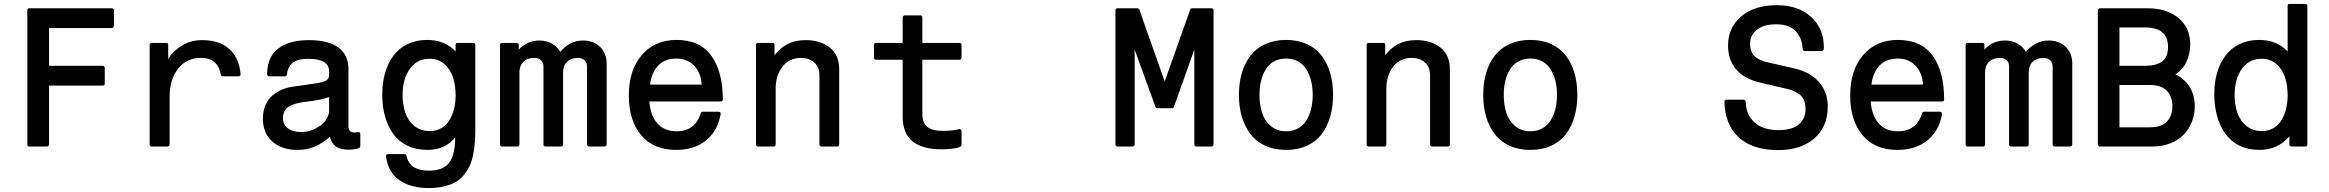

<svg xmlns="http://www.w3.org/2000/svg" viewBox="-20 -741 11776 971"><path d="M118.2 -9.8V-689Q118.2 -699.2 127.9 -699.2H545.9Q550.3 -699.2 553.2 -696.3Q556.2 -693.4 556.2 -689V-608.9Q556.2 -605 553.2 -602.1Q550.3 -599.1 545.9 -599.1H228V-408.2H500Q503.4 -408.2 506.6 -405Q509.8 -401.9 509.8 -397.9V-317.9Q509.8 -313.5 506.8 -310.8Q503.9 -308.1 500 -308.1H228V-9.8Q228 -6.3 224.9 -3.2Q221.7 0 217.8 0H127.9Q123.5 0 120.8 -2.9Q118.2 -5.9 118.2 -9.8Z M736.8 -514.2Q736.8 -518.6 739.7 -521.2Q742.7 -523.9 746.6 -523.9H820.8Q830.6 -523.9 830.6 -514.2V-443.8Q859.9 -487.8 903.8 -512.9Q947.8 -538.1 1001.5 -538.1Q1090.8 -538.1 1140.1 -492.7Q1189.5 -447.3 1196.8 -366.2Q1196.8 -361.8 1193.8 -358.4Q1190.9 -355 1186.5 -355H1106.4Q1103.5 -355 1100.3 -357.4Q1097.2 -359.9 1096.7 -362.8Q1089.4 -405.3 1064.7 -426.8Q1040 -448.2 994.6 -448.2Q923.8 -448.2 880.9 -393.8Q837.9 -339.4 837.9 -253.9V-9.8Q837.9 -5.9 835 -2.9Q832 0 827.6 0H746.6Q742.7 0 739.7 -2.9Q736.8 -5.9 736.8 -9.8Z M1309.6 -141.1Q1309.6 -180.7 1323.2 -211.2Q1336.9 -241.7 1359.9 -259.8Q1382.8 -277.8 1406.2 -287.8Q1429.7 -297.9 1455.6 -301.8Q1479.5 -305.7 1567.4 -317.9Q1611.3 -323.7 1627.9 -333Q1644.5 -342.3 1644.5 -361.8V-378.9Q1644.5 -443.8 1538.6 -443.8Q1488.3 -443.8 1461.9 -424.3Q1435.5 -404.8 1431.2 -363.8Q1429.2 -355 1421.4 -355H1340.3Q1336.9 -355 1333.7 -358.2Q1330.6 -361.3 1330.6 -365.2Q1332 -454.6 1387.9 -496.3Q1443.8 -538.1 1542.5 -538.1Q1640.6 -538.1 1691.4 -500.7Q1742.2 -463.4 1742.2 -391.1V-100.1Q1742.2 -70.8 1775.4 -70.8Q1780.8 -70.8 1790.5 -73.2Q1795.4 -73.7 1798.8 -71Q1802.2 -68.4 1802.2 -63V-2Q1802.2 7.8 1781.5 12Q1760.7 16.1 1744.1 16.1Q1702.6 16.1 1679.7 0.2Q1656.7 -15.6 1648.4 -49.8Q1608.9 -14.2 1569.8 1.5Q1530.8 17.1 1484.4 17.1Q1405.3 17.1 1357.4 -24.9Q1309.6 -66.9 1309.6 -141.1ZM1524.4 -226.1Q1468.3 -219.7 1439.7 -201.2Q1411.1 -182.6 1411.1 -143.1Q1411.1 -110.4 1436 -91.8Q1460.9 -73.2 1504.4 -73.2Q1555.7 -73.2 1600.1 -106.2Q1644.5 -139.2 1644.5 -185.1V-250Q1598.1 -233.9 1524.4 -226.1Z M2142.1 17.1Q2085 17.1 2040.8 -4.2Q1996.6 -25.4 1969 -63.5Q1941.4 -101.6 1927.2 -152.1Q1913.1 -202.6 1913.1 -264.2Q1913.1 -322.3 1927.5 -372.1Q1941.9 -421.9 1969.5 -459.2Q1997.1 -496.6 2040.8 -517.8Q2084.5 -539.1 2139.2 -539.1Q2229 -539.1 2284.2 -481V-514.2Q2284.2 -523.9 2293.9 -523.9H2374Q2377.9 -523.9 2380.9 -521.2Q2383.8 -518.6 2383.8 -514.2V-91.8Q2383.8 -53.2 2381.6 -22.2Q2379.4 8.8 2372.8 41Q2366.2 73.2 2355.2 97.4Q2344.2 121.6 2326.4 143.6Q2308.6 165.5 2284.2 179.7Q2259.8 193.8 2225.3 201.9Q2190.9 210 2147.9 210Q2057.1 210 1999.8 170.2Q1942.4 130.4 1932.1 48.8Q1931.6 44.4 1934.6 41.3Q1937.5 38.1 1941.9 38.1H2025.9Q2029.3 38.1 2032.2 40.3Q2035.2 42.5 2035.2 45.9Q2043.5 84.5 2071.5 103.3Q2099.6 122.1 2149.9 122.1Q2219.2 122.1 2250.5 83.3Q2281.7 44.4 2282.2 -46.9Q2232.9 17.1 2142.1 17.1ZM2152.8 -443.8Q2088.9 -443.8 2052.5 -392.6Q2016.1 -341.3 2016.1 -261.2Q2016.1 -210 2030 -169.9Q2043.9 -129.9 2075.7 -104Q2107.4 -78.1 2153.8 -78.1Q2187 -78.1 2212.9 -93.5Q2238.8 -108.9 2253.9 -135Q2269 -161.1 2276.6 -192.4Q2284.2 -223.6 2284.2 -257.8Q2284.2 -308.1 2271.2 -348.9Q2258.3 -389.6 2227.8 -416.7Q2197.3 -443.8 2152.8 -443.8Z M2508.8 -514.2Q2508.8 -523.9 2518.6 -523.9H2593.8Q2597.7 -523.9 2600.6 -521.2Q2603.5 -518.6 2603.5 -514.2V-490.2Q2646 -536.1 2708.5 -536.1Q2742.7 -536.1 2770.5 -520.8Q2798.3 -505.4 2813.5 -479Q2833.5 -503.9 2863 -520Q2892.6 -536.1 2928.7 -536.1Q2981 -536.1 3014.4 -504.2Q3047.9 -472.2 3047.9 -420.9V-9.8Q3047.9 -6.3 3044.7 -3.2Q3041.5 0 3037.6 0H2958.5Q2955.1 0 2951.9 -2.9Q2948.7 -5.9 2948.7 -9.8V-403.8Q2948.7 -424.8 2936 -436.5Q2923.3 -448.2 2902.8 -448.2Q2867.7 -448.2 2847.7 -428.5Q2827.6 -408.7 2827.6 -374V-9.8Q2827.6 -5.9 2824.5 -2.9Q2821.3 0 2817.9 0H2738.8Q2734.4 0 2731.4 -2.9Q2728.5 -5.9 2728.5 -9.8V-403.8Q2728.5 -424.8 2715.8 -436.5Q2703.1 -448.2 2682.6 -448.2Q2647 -448.2 2627 -428.5Q2606.9 -408.7 2606.9 -374V-9.8Q2606.9 -5.9 2604 -2.9Q2601.1 0 2596.7 0H2518.6Q2514.2 0 2511.5 -2.9Q2508.8 -5.9 2508.8 -9.8Z M3160.2 -256.8Q3160.2 -387.2 3226.1 -463.1Q3292 -539.1 3401.4 -539.1Q3519.5 -539.1 3577.4 -459.2Q3635.3 -379.4 3635.3 -237.8Q3635.3 -228 3625.5 -228H3264.2Q3268.6 -158.7 3303.5 -117.9Q3338.4 -77.1 3402.3 -77.1Q3495.1 -77.1 3524.4 -168.9Q3525.9 -175.8 3534.2 -175.8H3615.2Q3619.6 -175.8 3622.3 -172.4Q3625 -168.9 3624.5 -164.1Q3610.8 -80.1 3551.3 -31.5Q3491.7 17.1 3399.4 17.1Q3283.7 17.1 3221.9 -58.1Q3160.2 -133.3 3160.2 -256.8ZM3400.4 -444.8Q3341.8 -444.8 3308.1 -408.9Q3274.4 -373 3267.6 -313H3528.3Q3525.9 -370.6 3491.5 -407.7Q3457 -444.8 3400.4 -444.8Z M3803.2 -9.8V-514.2Q3803.2 -518.6 3806.2 -521.2Q3809.1 -523.9 3813 -523.9H3887.2Q3897 -523.9 3897 -514.2V-461.9Q3926.8 -500 3964.4 -519Q4002 -538.1 4055.2 -538.1Q4128.9 -538.1 4176.5 -500.5Q4224.1 -462.9 4224.1 -391.1V-9.8Q4224.1 -5.9 4221.2 -2.9Q4218.3 0 4213.9 0H4134.3Q4130.4 0 4127.2 -3.2Q4124 -6.3 4124 -9.8V-358.9Q4124 -402.3 4097.7 -425.3Q4071.3 -448.2 4031.2 -448.2Q3971.2 -448.2 3937 -403.3Q3902.8 -358.4 3902.8 -293.9V-9.8Q3902.8 -5.9 3900.1 -2.9Q3897.5 0 3893.1 0H3813Q3809.6 0 3806.4 -2.9Q3803.2 -5.9 3803.2 -9.8Z M4399.9 -449.2V-514.2Q4399.9 -518.6 4402.8 -521.2Q4405.8 -523.9 4409.7 -523.9H4544.9V-652.8Q4544.9 -656.7 4548.1 -659.9Q4551.3 -663.1 4554.7 -663.1H4634.8Q4639.2 -663.1 4641.8 -659.9Q4644.5 -656.7 4644.5 -652.8V-523.9H4832.5Q4842.8 -523.9 4842.8 -514.2V-449.2Q4842.8 -444.8 4839.8 -441.9Q4836.9 -439 4832.5 -439H4644.5V-168Q4644.5 -119.6 4669.9 -99.4Q4695.3 -79.1 4747.6 -79.1Q4799.8 -79.1 4830.6 -87.9Q4835 -89.4 4838.9 -86.2Q4842.8 -83 4842.8 -78.1V-7.8Q4842.8 -1 4829.8 3.9Q4816.9 8.8 4797.6 10.7Q4778.3 12.7 4765.1 13.4Q4752 14.2 4742.7 14.2Q4644.5 14.2 4594.7 -26.4Q4544.9 -66.9 4544.9 -152.8V-439H4409.7Q4405.8 -439 4402.8 -441.9Q4399.9 -444.8 4399.9 -449.2Z M5621.1 -9.8V-689Q5621.1 -693.4 5624 -696.3Q5627 -699.2 5630.9 -699.2H5731.9Q5738.8 -699.2 5742.2 -691.9L5870.1 -329.1L5999 -691.9Q6001 -699.2 6008.3 -699.2H6106.9Q6111.3 -699.2 6114.3 -696.3Q6117.2 -693.4 6117.2 -689V-9.8Q6117.2 -5.9 6114.3 -2.9Q6111.3 0 6106.9 0H6030.3Q6026.4 0 6023.2 -3.2Q6020 -6.3 6020 -9.8V-490.2L5917 -201.2Q5914.6 -193.8 5908.2 -193.8H5832Q5829.6 -193.8 5826.7 -196Q5823.7 -198.2 5823.2 -201.2L5718.3 -490.2V-9.8Q5718.3 -6.3 5715.1 -3.2Q5711.9 0 5708 0H5630.9Q5627.4 0 5624.3 -2.9Q5621.1 -5.9 5621.1 -9.8Z M6483.9 -539.1Q6543.5 -539.1 6589.4 -518.1Q6635.3 -497.1 6663.8 -459.5Q6692.4 -421.9 6707 -371.8Q6721.7 -321.8 6721.7 -261.2Q6721.7 -200.7 6707 -150.4Q6692.4 -100.1 6663.8 -62.5Q6635.3 -24.9 6589.4 -3.9Q6543.5 17.1 6483.9 17.1Q6424.8 17.1 6378.9 -3.9Q6333 -24.9 6304.2 -62.5Q6275.4 -100.1 6260.5 -150.4Q6245.6 -200.7 6245.6 -261.2Q6245.6 -321.8 6260.5 -372.1Q6275.4 -422.4 6304.2 -459.7Q6333 -497.1 6378.9 -518.1Q6424.8 -539.1 6483.9 -539.1ZM6349.6 -261.2Q6349.6 -210 6362.8 -169.7Q6376 -129.4 6407.2 -103.3Q6438.5 -77.1 6483.9 -77.1Q6518.6 -77.1 6544.9 -92Q6571.3 -106.9 6587.2 -132.6Q6603 -158.2 6610.8 -190.7Q6618.7 -223.1 6618.7 -261.2Q6618.7 -299.3 6610.8 -331.5Q6603 -363.8 6587.2 -389.6Q6571.3 -415.5 6544.9 -430.2Q6518.6 -444.8 6483.9 -444.8Q6449.2 -444.8 6422.9 -430.2Q6396.5 -415.5 6380.9 -389.6Q6365.2 -363.8 6357.4 -331.5Q6349.6 -299.3 6349.6 -261.2Z M6891.6 -9.8V-514.2Q6891.6 -518.6 6894.5 -521.2Q6897.5 -523.9 6901.4 -523.9H6975.6Q6985.4 -523.9 6985.4 -514.2V-461.9Q7015.1 -500 7052.7 -519Q7090.3 -538.1 7143.6 -538.1Q7217.3 -538.1 7264.9 -500.5Q7312.5 -462.9 7312.5 -391.1V-9.8Q7312.5 -5.9 7309.6 -2.9Q7306.6 0 7302.2 0H7222.7Q7218.8 0 7215.6 -3.2Q7212.4 -6.3 7212.4 -9.8V-358.9Q7212.4 -402.3 7186 -425.3Q7159.7 -448.2 7119.6 -448.2Q7059.6 -448.2 7025.4 -403.3Q6991.2 -358.4 6991.2 -293.9V-9.8Q6991.2 -5.9 6988.5 -2.9Q6985.8 0 6981.4 0H6901.4Q6897.9 0 6894.8 -2.9Q6891.6 -5.9 6891.6 -9.8Z M7719.2 -539.1Q7778.8 -539.1 7824.7 -518.1Q7870.6 -497.1 7899.2 -459.5Q7927.7 -421.9 7942.4 -371.8Q7957 -321.8 7957 -261.2Q7957 -200.7 7942.4 -150.4Q7927.7 -100.1 7899.2 -62.5Q7870.6 -24.9 7824.7 -3.9Q7778.8 17.1 7719.2 17.1Q7660.2 17.1 7614.3 -3.9Q7568.4 -24.9 7539.6 -62.5Q7510.7 -100.1 7495.8 -150.4Q7481 -200.7 7481 -261.2Q7481 -321.8 7495.8 -372.1Q7510.7 -422.4 7539.6 -459.7Q7568.4 -497.1 7614.3 -518.1Q7660.2 -539.1 7719.2 -539.1ZM7585 -261.2Q7585 -210 7598.1 -169.7Q7611.3 -129.4 7642.6 -103.3Q7673.8 -77.1 7719.2 -77.1Q7753.9 -77.1 7780.3 -92Q7806.6 -106.9 7822.5 -132.6Q7838.4 -158.2 7846.2 -190.7Q7854 -223.1 7854 -261.2Q7854 -299.3 7846.2 -331.5Q7838.4 -363.8 7822.5 -389.6Q7806.6 -415.5 7780.3 -430.2Q7753.9 -444.8 7719.2 -444.8Q7684.6 -444.8 7658.2 -430.2Q7631.8 -415.5 7616.2 -389.6Q7600.6 -363.8 7592.8 -331.5Q7585 -299.3 7585 -261.2Z M8700.7 -227.1Q8700.7 -230.5 8703.9 -233.6Q8707 -236.8 8710.4 -236.8H8798.3Q8802.2 -236.8 8805.4 -233.6Q8808.6 -230.5 8808.6 -227.1Q8809.6 -161.6 8852.5 -122.3Q8895.5 -83 8974.6 -83Q9043.5 -83 9077.4 -112.1Q9111.3 -141.1 9111.3 -190.9Q9111.3 -231.4 9088.9 -255.6Q9066.4 -279.8 9019.5 -291L8878.4 -324.2Q8800.8 -342.3 8760 -390.1Q8719.2 -438 8719.2 -511.2Q8719.2 -602.1 8786.4 -658.4Q8853.5 -714.8 8966.3 -714.8Q9074.7 -714.8 9139.2 -655.5Q9203.6 -596.2 9203.6 -504.9V-493.2Q9203.6 -488.8 9200.7 -485.8Q9197.8 -482.9 9193.4 -482.9H9106.4Q9102.5 -482.9 9099.6 -485.8Q9096.7 -488.8 9096.7 -492.2Q9094.2 -549.8 9060.5 -584Q9026.9 -618.2 8963.4 -618.2Q8899.9 -618.2 8865.2 -590.8Q8830.6 -563.5 8830.6 -520Q8830.6 -481.9 8851.3 -459.2Q8872.1 -436.5 8915.5 -426.8L9054.7 -395Q9136.2 -376 9179.9 -325Q9223.6 -273.9 9223.6 -203.1Q9223.6 -99.1 9155 -40.5Q9086.4 18.1 8972.7 18.1Q8842.8 18.1 8772.9 -46.9Q8703.1 -111.8 8700.7 -227.1Z M9336.9 -256.8Q9336.9 -387.2 9402.8 -463.1Q9468.8 -539.1 9578.1 -539.1Q9696.3 -539.1 9754.2 -459.2Q9812 -379.4 9812 -237.8Q9812 -228 9802.2 -228H9440.9Q9445.3 -158.7 9480.2 -117.9Q9515.1 -77.1 9579.1 -77.1Q9671.9 -77.1 9701.2 -168.9Q9702.6 -175.8 9710.9 -175.8H9792Q9796.4 -175.8 9799.1 -172.4Q9801.8 -168.9 9801.3 -164.1Q9787.6 -80.1 9728 -31.5Q9668.5 17.1 9576.2 17.1Q9460.4 17.1 9398.7 -58.1Q9336.9 -133.3 9336.9 -256.8ZM9577.1 -444.8Q9518.6 -444.8 9484.9 -408.9Q9451.2 -373 9444.3 -313H9705.1Q9702.6 -370.6 9668.2 -407.7Q9633.8 -444.8 9577.1 -444.8Z M9920.9 -514.2Q9920.9 -523.9 9930.7 -523.9H10005.9Q10009.8 -523.9 10012.7 -521.2Q10015.6 -518.6 10015.6 -514.2V-490.2Q10058.1 -536.1 10120.6 -536.1Q10154.8 -536.1 10182.6 -520.8Q10210.4 -505.4 10225.6 -479Q10245.6 -503.9 10275.1 -520Q10304.7 -536.1 10340.8 -536.1Q10393.1 -536.1 10426.5 -504.2Q10460 -472.2 10460 -420.9V-9.8Q10460 -6.3 10456.8 -3.2Q10453.6 0 10449.7 0H10370.6Q10367.2 0 10364 -2.9Q10360.8 -5.9 10360.8 -9.8V-403.8Q10360.8 -424.8 10348.1 -436.5Q10335.4 -448.2 10314.9 -448.2Q10279.8 -448.2 10259.8 -428.5Q10239.7 -408.7 10239.7 -374V-9.8Q10239.7 -5.9 10236.6 -2.9Q10233.4 0 10230 0H10150.9Q10146.5 0 10143.6 -2.9Q10140.6 -5.9 10140.6 -9.8V-403.8Q10140.6 -424.8 10127.9 -436.5Q10115.2 -448.2 10094.7 -448.2Q10059.1 -448.2 10039.1 -428.5Q10019 -408.7 10019 -374V-9.8Q10019 -5.9 10016.1 -2.9Q10013.2 0 10008.8 0H9930.7Q9926.3 0 9923.6 -2.9Q9920.9 -5.9 9920.9 -9.8Z M10589.4 -689Q10589.4 -693.4 10592.5 -696.3Q10595.7 -699.2 10599.6 -699.2H10841.3Q10938 -699.2 10997.3 -649.7Q11056.6 -600.1 11056.6 -516.1Q11056.6 -468.8 11037.1 -427.7Q11017.6 -386.7 10981.4 -365.2Q11027.3 -343.8 11053.5 -301.8Q11079.6 -259.8 11079.6 -203.1Q11079.6 -162.6 11065.4 -126.2Q11051.3 -89.8 11024.9 -61.5Q10998.5 -33.2 10956.8 -16.6Q10915 0 10864.3 0H10599.6Q10595.7 0 10592.5 -3.2Q10589.4 -6.3 10589.4 -9.8ZM10698.7 -311V-97.2H10853.5Q10910.6 -97.2 10938.5 -126Q10966.3 -154.8 10966.3 -204.1Q10966.3 -252.9 10938.5 -282Q10910.6 -311 10853.5 -311ZM10698.7 -408.2H10828.6Q10883.8 -408.2 10914.1 -429.7Q10944.3 -451.2 10944.3 -503.9Q10944.3 -602.1 10828.6 -602.1H10698.7Z M11407.2 17.1Q11350.1 17.1 11305.9 -4.4Q11261.7 -25.9 11234.1 -64.7Q11206.5 -103.5 11192.4 -154.5Q11178.2 -205.6 11178.2 -267.1Q11178.2 -324.2 11192.6 -373.3Q11207 -422.4 11234.6 -459.5Q11262.2 -496.6 11305.9 -517.8Q11349.6 -539.1 11404.3 -539.1Q11494.1 -539.1 11549.3 -481V-710.9Q11549.3 -721.2 11559.1 -721.2H11639.2Q11643.1 -721.2 11646 -718.3Q11648.9 -715.3 11648.9 -710.9V-9.8Q11648.9 -5.9 11645.8 -2.9Q11642.6 0 11639.2 0H11568.4Q11564 0 11561 -2.9Q11558.1 -5.9 11558.1 -9.8V-51.8Q11499.5 17.1 11407.2 17.1ZM11281.2 -261.2Q11281.2 -210 11295.2 -169.9Q11309.1 -129.9 11340.8 -104Q11372.6 -78.1 11418.9 -78.1Q11452.1 -78.1 11478 -93.5Q11503.9 -108.9 11519 -135Q11534.2 -161.1 11541.7 -192.4Q11549.3 -223.6 11549.3 -257.8Q11549.3 -308.1 11536.4 -348.9Q11523.4 -389.6 11492.9 -416.7Q11462.4 -443.8 11418 -443.8Q11354 -443.8 11317.6 -392.6Q11281.2 -341.3 11281.2 -261.2Z"/></svg>

Font: Fragment Mono SemBd
Style: Regular
Weight: 600
Designer: Wei Huang based on Nimbus Sans by URW Studio, based on Helvetica by Max Miedinger.
Foundry: Wei Huang
Version: Version 1.011